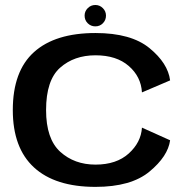

<svg xmlns="http://www.w3.org/2000/svg" viewBox="-20 -724 746 750"><path d="M353 6Q195.5 6 112.8 -70Q30 -146 30 -294Q30 -446 112.8 -520.5Q195.5 -595 353 -595Q492 -595 564 -536Q636 -477 644.5 -410L534.5 -363Q531 -424.5 483 -466.2Q435 -508 353 -508Q269.5 -508 214.8 -459.5Q160 -411 160 -294Q160 -181.5 215.2 -131.2Q270.5 -81 353 -81Q435 -81 483 -124.5Q531 -168 534.5 -225.5L644.5 -176Q636 -113.5 564 -53.8Q492 6 353 6ZM352.5 -621Q335 -621 322.8 -633Q310.5 -645 310.5 -663Q310.5 -680 322.8 -692.2Q335 -704.5 352.5 -704.5Q369.5 -704.5 381.8 -692.2Q394 -680 394 -663Q394 -645.5 382 -633.2Q370 -621 352.5 -621Z"/></svg>

Font: Anybody ExtraExpanded Medium
Style: Regular
Weight: 500
Width: 8
Designer: Tyler Finck
Foundry: Etcetera Type Company
Version: Version 1.010; ttfautohint (v1.8.3) -l 8 -r 50 -G 200 -x 14 